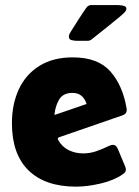

<svg xmlns="http://www.w3.org/2000/svg" viewBox="-20 -712 541 747"><path d="M276.4 14.2Q156.2 14.2 91.3 -48.8Q26.4 -111.8 26.4 -232.4Q26.4 -306.6 53.2 -364.5Q80.1 -422.4 133.1 -455.6Q186 -488.8 263.2 -488.8Q360.8 -488.8 409.2 -434.3Q457.5 -379.9 472.7 -289.6Q473.1 -287.6 473.1 -284.2Q473.1 -269 456.5 -263.2L210.4 -178.2Q205.1 -176.3 205.1 -172.4Q205.1 -170.9 206.1 -168Q221.2 -140.6 247.1 -127.9Q272.9 -115.2 303.2 -115.2Q330.6 -115.2 355 -123.8Q379.4 -132.3 403.3 -144Q412.1 -148.4 418.9 -148.4Q426.8 -148.4 431.6 -143.3Q436.5 -138.2 439 -131.3L467.3 -63.5Q469.7 -57.6 469.7 -52.2Q469.7 -45.9 466.6 -42Q463.4 -38.1 458 -34.2Q422.9 -9.8 370.8 2.2Q318.8 14.2 276.4 14.2ZM191.9 -264.6Q223.6 -275.4 254.6 -286.1Q285.6 -296.9 316.9 -307.6Q310.5 -327.6 297.1 -339.1Q283.7 -350.6 262.2 -350.6Q224.6 -350.6 209.5 -323.7Q194.3 -296.9 191.9 -264.6ZM431.2 -692.4Q435.5 -692.4 445.3 -691.9Q455.1 -691.4 463.4 -688.5Q471.7 -685.5 471.7 -678.2Q471.7 -670.4 461.9 -661.1Q452.1 -651.9 446.8 -647.5Q419.4 -625.5 392.1 -603Q364.7 -580.6 336.9 -559.1Q329.6 -553.2 321.3 -553.2H278.3Q270.5 -553.2 259.3 -555.7Q248 -558.1 248 -569.3Q248 -575.2 251 -581.1Q253.9 -586.9 257.3 -591.8Q271.5 -614.3 285.9 -637Q300.3 -659.7 315.4 -681.2Q322.8 -692.4 335.9 -692.4Z"/></svg>

Font: Belanosima SemiBold
Style: Regular
Weight: 600
Designer: The DocRepair Project, Santiago Orozco
Foundry: Google
Version: Version 2.000